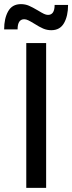

<svg xmlns="http://www.w3.org/2000/svg" viewBox="-27 -908 349 928"><path d="M100 -700H196V0H100ZM221 -762Q200 -762 181.5 -770Q163 -778 138 -794Q120 -805 109.5 -810Q99 -815 90 -815Q58 -815 58 -766H-7Q-7 -819 12.5 -853.5Q32 -888 74 -888Q95 -888 112.5 -880.5Q130 -873 157 -857Q175 -846 185.5 -841Q196 -836 205 -836Q237 -836 237 -884H302Q302 -831 282.5 -796.5Q263 -762 221 -762Z"/></svg>

Font: Montserrat arm2
Style: Regular
Weight: 400
Designer: Julieta Ulanovsky
Foundry: Julieta Ulanovsky
Version: Version 6.000